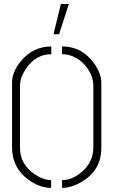

<svg xmlns="http://www.w3.org/2000/svg" viewBox="-20 -916 556 941"><path d="M242.2 -748 278.3 -896.5H317.4L269.5 -748ZM39.1 -190.4V-511.7Q39.1 -563.5 83 -617.2Q141.6 -687.5 231.4 -688.5V-650.4Q155.3 -650.4 106.4 -578.1Q78.1 -535.2 78.1 -496.1V-190.4Q78.1 -111.3 150.4 -61.5Q193.4 -33.2 230.5 -33.2V4.9Q174.8 4.9 119.1 -35.2Q40 -93.8 39.1 -190.4ZM284.2 4.9V-33.2Q335 -33.2 382.8 -75.2Q436.5 -123 437.5 -190.4V-496.1Q437.5 -551.8 392.6 -600.6Q346.7 -649.4 284.2 -650.4V-688.5Q382.8 -688.5 442.4 -603.5Q476.6 -554.7 476.6 -511.7V-190.4Q476.6 -82 379.9 -24.4Q329.1 4.9 284.2 4.9Z"/></svg>

Font: Post No Bills Jaffna Light
Style: Regular
Weight: 300
Designer: Kosala Senevirathne, Siva Puranthara, Lasantha Premarathna, Tharique Azeez
Foundry: Mooniak
Version: Version 1.220 ; ttfautohint (v1.6)